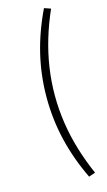

<svg xmlns="http://www.w3.org/2000/svg" viewBox="-137 -761 555 997"><g transform="rotate(-15 140.5 -263.0)"><path d="M211 190Q157 78 130.5 -34Q104 -146 104 -263Q104 -380 130.5 -492Q157 -604 211 -716L246 -704Q214 -632 192 -558.5Q170 -485 159 -411Q148 -337 148 -263Q148 -189 159 -115Q170 -41 192 32Q214 105 246 178Z"/></g></svg>

Font: Nunito Sans 12pt ExtraLight
Style: Regular
Weight: 200
Designer: Vernon Adams
Foundry: Vernon Adams
Version: Version 3.101;gftools[0.9.27]